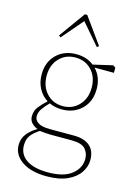

<svg xmlns="http://www.w3.org/2000/svg" viewBox="-141 -793 791 1112"><g transform="rotate(15 255.0 -237.0)"><path d="M238 -172Q297 -172 335 -213Q373 -254 373 -318Q373 -383 335 -423Q297 -463 238 -463Q179 -463 141 -423Q103 -383 103 -318Q103 -254 141 -213Q179 -172 238 -172ZM238 -152Q197 -152 162 -168Q136 -141 122 -120.5Q108 -100 108 -76Q108 -54 130 -39Q152 -24 202 -24H345Q407 -24 440.5 4.5Q474 33 474 89Q474 128 450 164Q426 200 377 222.5Q328 245 253 245Q159 245 104.5 207.5Q50 170 50 111Q50 71 74 42Q98 13 132 -6Q110 -14 95.5 -30Q81 -46 81 -69Q81 -102 100 -126.5Q119 -151 147 -176Q113 -197 93 -234Q73 -271 73 -318Q73 -392 119 -437.5Q165 -483 238 -483Q301 -483 343 -449L460 -476L475 -466V-435H359Q403 -389 403 -318Q403 -243 356.5 -197.5Q310 -152 238 -152ZM80 105Q80 160 125.5 190.5Q171 221 255 221Q349 221 396.5 183Q444 145 444 90Q444 55 422 30.5Q400 6 338 6H214Q198 6 181.5 4.5Q165 3 148 1Q115 22 97.5 45Q80 68 80 105ZM341 -553 232 -680 123 -553 112 -562 225 -719H239L352 -562Z"/></g></svg>

Font: Source Serif Pro ExtraLight
Style: Regular
Weight: 200
Designer: Frank Grießhammer
Foundry: Adobe Systems Incorporated
Version: Version 3.001;hotconv 1.0.111;makeotfexe 2.5.65597